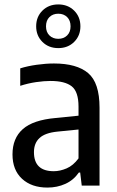

<svg xmlns="http://www.w3.org/2000/svg" viewBox="-20 -839 530 868"><path d="M194.5 9Q122.5 9 79.5 -30.8Q36.5 -70.5 36.5 -141Q36.5 -214 83 -255.2Q129.5 -296.5 231 -305.5L335 -316V-357Q335 -424.5 304.2 -448.8Q273.5 -473 208.5 -473Q179.5 -473 143.2 -467.8Q107 -462.5 71.5 -451V-530Q105 -540.5 146.2 -546.2Q187.5 -552 224 -552Q327 -552 378.5 -508.5Q430 -465 430 -352V0H349.5L342.5 -59H336.5Q312.5 -24.5 275.5 -7.8Q238.5 9 194.5 9ZM133.5 -151Q133.5 -65 223 -65Q251.5 -65 281.2 -77.8Q311 -90.5 335 -123V-253.5L239.5 -244Q184 -238.5 158.8 -215.2Q133.5 -192 133.5 -151ZM243.5 -621.5Q200 -621.5 171.8 -649.5Q143.5 -677.5 143.5 -720Q143.5 -763 171.8 -791Q200 -819 243.5 -819Q287 -819 315.2 -791Q343.5 -763 343.5 -720Q343.5 -677.5 315.2 -649.5Q287 -621.5 243.5 -621.5ZM243.5 -663.5Q268 -663.5 283.5 -678.8Q299 -694 299 -720Q299 -746.5 283.5 -761.8Q268 -777 243.5 -777Q219 -777 203.5 -761.8Q188 -746.5 188 -720Q188 -694 203.5 -678.8Q219 -663.5 243.5 -663.5Z"/></svg>

Font: Encode Sans Semi Condensed Medium
Style: Regular
Weight: 500
Width: 4
Designer: Multiple Designers
Foundry: Impallari Type
Version: Version 3.000; ttfautohint (v1.8.3) -l 8 -r 50 -G 200 -x 14 